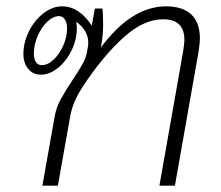

<svg xmlns="http://www.w3.org/2000/svg" viewBox="-20 -587 699 607"><path d="M612 -465Q612 -453 608 -425L533 0H484L559 -425Q563 -451 563 -460Q563 -493 546.5 -509.5Q530 -526 495 -526Q434 -526 370 -468Q306 -410 244 -317Q224 -286 214.5 -262.5Q205 -239 201 -214L163 0H114L152 -214Q157 -246 171.5 -272.5Q186 -299 210 -335Q232 -368 242.5 -387.5Q253 -407 256 -428L258 -440Q259 -444 259 -452Q259 -491 221 -518Q223 -504 223 -499Q223 -462 206.5 -428Q190 -394 163.5 -372.5Q137 -351 109 -351Q84 -351 69 -369.5Q54 -388 54 -416Q54 -453 71.5 -488Q89 -523 117.5 -545Q146 -567 176 -567Q230 -567 270 -506L280 -560H304Q306 -540 306 -508Q306 -476 300 -444L299 -437Q396 -567 505 -567Q557 -567 584.5 -541.5Q612 -516 612 -465ZM192 -498Q192 -515 185 -525.5Q178 -536 167 -536Q148 -536 129.5 -518.5Q111 -501 99 -473Q87 -445 87 -418Q87 -401 93.5 -391Q100 -381 112 -381Q131 -381 149.5 -398.5Q168 -416 180 -443Q192 -470 192 -498Z"/></svg>

Font: KoHo Light
Style: Italic
Weight: 300
Italic angle: -10°
Version: Version 1.000; ttfautohint (v1.6)